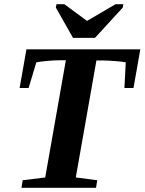

<svg xmlns="http://www.w3.org/2000/svg" viewBox="-20 -888 684 908"><path d="M81.5 0 87.4 -35.6 193.8 -48.8 291.5 -603H261.7Q234.4 -603 200.4 -599.6Q166.5 -596.2 151.9 -593.3L115.2 -471.7H72.8L105 -654.8H643.6L611.3 -471.7H568.4L574.7 -593.3Q561 -596.2 524.7 -599.1Q488.3 -602.1 464.8 -602.1H436L338.4 -48.8L439.9 -35.6L434.1 0ZM563.5 -868.2 560.5 -852.1 429.2 -709H325.2L244.1 -852.1L247.1 -868.2H284.2L391.6 -789.1L526.4 -868.2Z"/></svg>

Font: Liberation Serif
Style: Bold Italic
Weight: 700
Italic angle: -16.333°
Designer: Steve Matteson
Foundry: Ascender Corporation
Version: Version 2.1.5